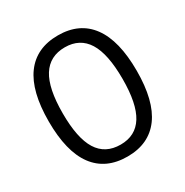

<svg xmlns="http://www.w3.org/2000/svg" viewBox="-173 -892 1009 1045"><g transform="rotate(-30 331.5 -369.5)"><path d="M332 11Q196 11 125.5 -84.5Q55 -180 55 -369Q55 -558 125.5 -654Q196 -750 332 -750Q467 -750 537.5 -654Q608 -558 608 -369Q608 -180 537.5 -84.5Q467 11 332 11ZM332 -64Q426 -64 472.5 -138.5Q519 -213 519 -369Q519 -526 472.5 -600.5Q426 -675 332 -675Q237 -675 190 -600.5Q143 -526 143 -369Q143 -213 189.5 -138.5Q236 -64 332 -64Z"/></g></svg>

Font: Encode Sans
Style: Regular
Weight: 400
Designer: Pablo Impallari, Andres Torresi
Foundry: Pablo Impallari, Andres Torresi
Version: Version 1.000; ttfautohint (v1.00) -l 8 -r 50 -G 200 -x 14 -